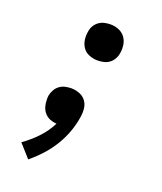

<svg xmlns="http://www.w3.org/2000/svg" viewBox="-138 -617 775 920"><g transform="rotate(20 250.0 -156.5)"><path d="M266 -344Q244 -344 223.5 -352Q203 -360 191 -376.5Q179 -393 175.5 -414.5Q172 -436 176 -458Q178 -474 186 -488Q194 -502 207 -511.5Q220 -521 235.5 -524.5Q251 -528 266 -528Q288 -528 308 -520Q328 -512 340.5 -495.5Q353 -479 356.5 -457.5Q360 -436 356 -414Q354 -399 346 -384.5Q338 -370 325 -360.5Q312 -351 296.5 -347.5Q281 -344 266 -344ZM116 215 57 149Q97 121 130.5 85.5Q164 50 185 8Q168 7 151.5 0.5Q135 -6 123.5 -19Q112 -32 107 -49Q102 -66 102 -84Q102 -90 102 -95.5Q102 -101 103 -106Q106 -121 114 -135.5Q122 -150 135 -159.5Q148 -169 163.5 -172.5Q179 -176 194 -176Q216 -176 236.5 -168Q257 -160 269.5 -143Q282 -126 284 -103.5Q286 -81 282 -59Q276 -20 262 18Q248 56 226.5 91Q205 126 177 157Q149 188 116 215Z"/></g></svg>

Font: Iosevka Curly Slab Semibold
Style: Italic
Weight: 600
Italic angle: -9°
Monospace: yes
Designer: Belleve Invis
Foundry: Belleve Invis
Version: Version 22.1.2; ttfautohint (v1.8.4)